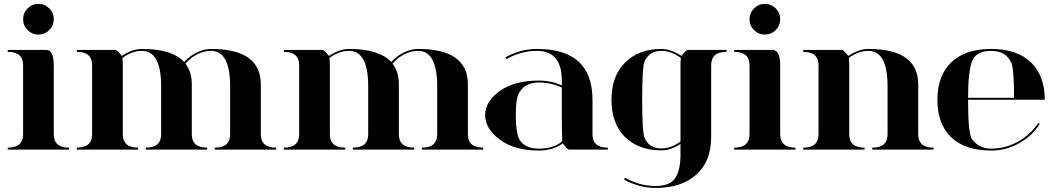

<svg xmlns="http://www.w3.org/2000/svg" viewBox="-20 -762 5361 978"><path d="M120.6 -608.9Q97.7 -631.8 97.7 -664.1Q97.7 -696.3 120.6 -719.2Q143.6 -742.2 175.8 -742.2Q208 -742.2 231 -719.2Q253.9 -696.3 253.9 -664.1Q253.9 -631.8 231 -608.9Q208 -585.9 175.8 -585.9Q143.6 -585.9 120.6 -608.9ZM19.5 -507.8H214.8Q253.9 -507.8 253.9 -429.7V-78.1Q253.9 -9.8 332 -9.8V0H19.5V-9.8Q97.7 -9.8 97.7 -78.1V-429.7Q97.7 -498 19.5 -498Z M605.5 -429.7V-78.1Q605.5 -9.8 683.6 -9.8V0H371.1V-9.8Q449.2 -9.8 449.2 -78.1V-429.7Q449.2 -498 371.1 -498V-507.8H566.4Q575.2 -507.8 587.4 -492.7Q599.6 -477.5 601.6 -477.5Q654.3 -512.7 703.1 -512.7Q856.4 -512.7 918 -446.3Q935.5 -464.8 953.1 -477.5Q1005.9 -512.7 1054.7 -512.7Q1308.6 -512.7 1308.6 -332V-78.1Q1308.6 -9.8 1386.7 -9.8V0H1074.2V-9.8Q1152.3 -9.8 1152.3 -78.1V-322.3Q1152.3 -502.9 1054.7 -502.9Q1003.9 -502.9 955.1 -466.8Q935.5 -452.1 924.8 -437.5Q957 -396.5 957 -332V-78.1Q957 -9.8 1035.2 -9.8V0H722.7V-9.8Q800.8 -9.8 800.8 -78.1V-322.3Q800.8 -502.9 703.1 -502.9Q652.3 -502.9 603.5 -466.8Q605.5 -449.2 605.5 -429.7Z M1660.2 -429.7V-78.1Q1660.2 -9.8 1738.3 -9.8V0H1425.8V-9.8Q1503.9 -9.8 1503.9 -78.1V-429.7Q1503.9 -498 1425.8 -498V-507.8H1621.1Q1629.9 -507.8 1642.1 -492.7Q1654.3 -477.5 1656.2 -477.5Q1709 -512.7 1757.8 -512.7Q1911.1 -512.7 1972.7 -446.3Q1990.2 -464.8 2007.8 -477.5Q2060.5 -512.7 2109.4 -512.7Q2363.3 -512.7 2363.3 -332V-78.1Q2363.3 -9.8 2441.4 -9.8V0H2128.9V-9.8Q2207 -9.8 2207 -78.1V-322.3Q2207 -502.9 2109.4 -502.9Q2058.6 -502.9 2009.8 -466.8Q1990.2 -452.1 1979.5 -437.5Q2011.7 -396.5 2011.7 -332V-78.1Q2011.7 -9.8 2089.8 -9.8V0H1777.3V-9.8Q1855.5 -9.8 1855.5 -78.1V-322.3Q1855.5 -502.9 1757.8 -502.9Q1707 -502.9 1658.2 -466.8Q1660.2 -449.2 1660.2 -429.7Z M2841.8 -316.4Q2786.1 -341.8 2724.6 -341.8Q2652.3 -341.8 2623 -287.1Q2607.4 -260.7 2607.4 -175.8Q2607.4 -72.3 2632.8 -41Q2663.1 -4.9 2724.6 -4.9Q2798.8 -4.9 2843.8 -42Q2841.8 -102.5 2841.8 -158.2ZM3076.2 0H2880.9Q2871.1 0 2859.4 -15.6Q2847.7 -31.2 2845.7 -31.2Q2795.9 4.9 2724.6 4.9Q2600.6 4.9 2525.9 -50.8Q2451.2 -106.4 2451.2 -175.8Q2451.2 -245.1 2525.4 -298.3Q2599.6 -351.6 2724.6 -351.6Q2785.2 -351.6 2841.8 -327.1V-351.6Q2841.8 -502.9 2714.8 -502.9Q2633.8 -502.9 2559.6 -460.9L2553.7 -469.7Q2631.8 -512.7 2714.8 -512.7Q2998 -512.7 2998 -253.9V-78.1Q2998 -9.8 3076.2 -9.8Z M3446.3 -28.3Q3397.5 3.9 3348.6 3.9Q3232.4 3.9 3163.1 -64.5Q3094.7 -132.8 3094.7 -253.9Q3094.7 -375 3164.1 -443.4Q3233.4 -512.7 3348.6 -512.7Q3397.5 -512.7 3450.2 -477.5Q3452.1 -477.5 3463.9 -492.2Q3476.6 -507.8 3485.4 -507.8H3680.7V-498Q3602.5 -498 3602.5 -429.7V-63.5Q3602.5 59.6 3527.3 127Q3452.1 195.3 3319.3 195.3Q3236.3 195.3 3158.2 152.3L3164.1 143.6Q3238.3 185.5 3319.3 185.5Q3389.6 185.5 3417 148.4Q3444.3 112.3 3446.3 34.2ZM3251 -253.9Q3251 -92.8 3262.7 -61.5Q3285.2 -5.9 3348.6 -5.9Q3398.4 -5.9 3446.3 -41V-429.7Q3446.3 -449.2 3448.2 -466.8Q3399.4 -502.9 3348.6 -502.9Q3286.1 -502.9 3262.7 -447.3Q3251 -419.9 3251 -253.9Z M3820.8 -608.9Q3797.9 -631.8 3797.9 -664.1Q3797.9 -696.3 3820.8 -719.2Q3843.8 -742.2 3876 -742.2Q3908.2 -742.2 3931.2 -719.2Q3954.1 -696.3 3954.1 -664.1Q3954.1 -631.8 3931.2 -608.9Q3908.2 -585.9 3876 -585.9Q3843.8 -585.9 3820.8 -608.9ZM3719.7 -507.8H3915Q3954.1 -507.8 3954.1 -429.7V-78.1Q3954.1 -9.8 4032.2 -9.8V0H3719.7V-9.8Q3797.9 -9.8 3797.9 -78.1V-429.7Q3797.9 -498 3719.7 -498Z M4305.7 -429.7V-78.1Q4305.7 -9.8 4383.8 -9.8V0H4071.3V-9.8Q4149.4 -9.8 4149.4 -78.1V-429.7Q4149.4 -498 4071.3 -498V-507.8H4266.6Q4275.4 -507.8 4287.6 -492.7Q4299.8 -477.5 4301.8 -477.5Q4354.5 -512.7 4403.3 -512.7Q4657.2 -512.7 4657.2 -332V-78.1Q4657.2 -9.8 4735.4 -9.8V0H4422.9V-9.8Q4501 -9.8 4501 -78.1V-322.3Q4501 -502.9 4403.3 -502.9Q4352.5 -502.9 4303.7 -466.8Q4305.7 -449.2 4305.7 -429.7Z M5028.3 4.9Q4896.5 4.9 4825.2 -62.5Q4754.9 -129.9 4754.9 -253.9Q4754.9 -377 4826.2 -445.3Q4897.5 -512.7 5028.3 -512.7Q5159.2 -512.7 5230.5 -445.3Q5301.8 -377 5301.8 -253.9H4911.1Q4911.1 -81.1 4930.7 -53.7Q4966.8 -4.9 5028.3 -4.9Q5101.6 -4.9 5166 -41Q5230.5 -77.1 5268.6 -135.7L5276.4 -130.9Q5237.3 -69.3 5170.9 -32.2Q5104.5 4.9 5028.3 4.9ZM4911.1 -263.7H5145.5Q5145.5 -412.1 5130.9 -443.4Q5103.5 -502.9 5028.3 -502.9Q4954.1 -502.9 4932.6 -453.1Q4911.1 -401.4 4911.1 -263.7Z"/></svg>

Font: spinweradBold
Style: Regular
Weight: 700
Width: 7
Version: Version 0.3 ; ttfautohint (v1.2) -l 8 -r 50 -G 200 -x 14 -D 